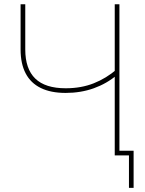

<svg xmlns="http://www.w3.org/2000/svg" viewBox="-20 -748 696 924"><path d="M295.9 -300.8Q224.6 -300.8 176.3 -324.5Q127.9 -348.1 103.5 -394.8Q79.1 -441.4 79.1 -509.8V-727.5H101.6V-509.8Q101.6 -416.5 149.7 -369.9Q197.8 -323.2 296.4 -323.2Q370.6 -323.2 431.2 -347.2Q491.7 -371.1 543 -415.5V-387.2Q494.1 -345.7 431.4 -323.2Q368.7 -300.8 295.9 -300.8ZM532.2 0V-727.5H554.7V0ZM600.6 156.2V0H547.9V-22.5H623V156.2Z"/></svg>

Font: Inter 24pt Thin
Style: Regular
Weight: 250
Designer: Rasmus Andersson
Foundry: rsms
Version: Version 4.001;git-66647c0bb